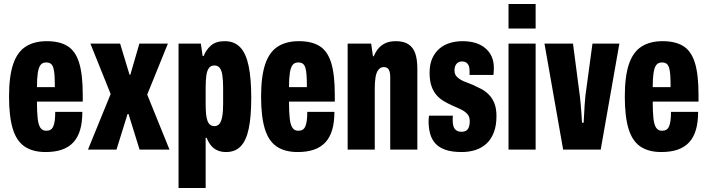

<svg xmlns="http://www.w3.org/2000/svg" viewBox="-20 -745 3523 956"><path d="M207 12Q143 12 102.5 -15.5Q62 -43 43.5 -104Q25 -165 25 -264Q25 -365 45.5 -425.5Q66 -486 108 -513Q150 -540 213 -540Q276 -540 315.5 -516Q355 -492 373.5 -434Q392 -376 392 -273V-239H164Q164 -188 167.5 -156Q171 -124 181 -109Q191 -94 210 -94Q223 -94 231.5 -99Q240 -104 245 -115Q250 -126 252.5 -144Q255 -162 255 -188H390Q390 -136 379 -98.5Q368 -61 345.5 -36.5Q323 -12 288.5 0Q254 12 207 12ZM164 -311H253Q253 -346 251.5 -369.5Q250 -393 245.5 -407.5Q241 -422 232.5 -428Q224 -434 210 -434Q191 -434 181.5 -421Q172 -408 168 -381Q164 -354 164 -311Z M418 0 531 -277 430 -528H578L625 -373H629L674 -528H816L713 -274L824 0H675L620 -177H615L560 0Z M869 191V-528H980L989 -466H994Q1006 -497 1030.5 -518.5Q1055 -540 1099 -540Q1147 -540 1176 -509.5Q1205 -479 1218 -416.5Q1231 -354 1231 -258Q1231 -164 1218.5 -104.5Q1206 -45 1178.5 -16.5Q1151 12 1106 12Q1080 12 1061 3Q1042 -6 1029.5 -22Q1017 -38 1009 -59H1004V191ZM1048 -117Q1063 -117 1072.5 -128.5Q1082 -140 1086.5 -164.5Q1091 -189 1091 -228V-308Q1091 -347 1087 -371.5Q1083 -396 1073.5 -407.5Q1064 -419 1048 -419Q1030 -419 1020.5 -406.5Q1011 -394 1007.5 -370Q1004 -346 1004 -308V-228Q1004 -199 1006 -178Q1008 -157 1013 -143.5Q1018 -130 1027 -123.5Q1036 -117 1048 -117Z M1462 12Q1398 12 1357.5 -15.5Q1317 -43 1298.5 -104Q1280 -165 1280 -264Q1280 -365 1300.5 -425.5Q1321 -486 1363 -513Q1405 -540 1468 -540Q1531 -540 1570.5 -516Q1610 -492 1628.5 -434Q1647 -376 1647 -273V-239H1419Q1419 -188 1422.5 -156Q1426 -124 1436 -109Q1446 -94 1465 -94Q1478 -94 1486.5 -99Q1495 -104 1500 -115Q1505 -126 1507.5 -144Q1510 -162 1510 -188H1645Q1645 -136 1634 -98.5Q1623 -61 1600.5 -36.5Q1578 -12 1543.5 0Q1509 12 1462 12ZM1419 -311H1508Q1508 -346 1506.5 -369.5Q1505 -393 1500.5 -407.5Q1496 -422 1487.5 -428Q1479 -434 1465 -434Q1446 -434 1436.5 -421Q1427 -408 1423 -381Q1419 -354 1419 -311Z M1711 0V-528H1828L1837 -465H1841Q1852 -491 1867.5 -507.5Q1883 -524 1903.5 -532Q1924 -540 1951 -540Q1991 -540 2014.5 -524Q2038 -508 2048 -478Q2058 -448 2058 -403V0H1923V-361Q1923 -372 1921.5 -381Q1920 -390 1916.5 -397Q1913 -404 1906.5 -407.5Q1900 -411 1891 -411Q1875 -411 1864.5 -398Q1854 -385 1850 -361.5Q1846 -338 1846 -305V0Z M2279 12Q2229 12 2197 0.5Q2165 -11 2147 -31.5Q2129 -52 2121.5 -80Q2114 -108 2114 -141Q2114 -145 2114.5 -153Q2115 -161 2116 -169H2235Q2234 -161 2234 -155.5Q2234 -150 2234 -144Q2234 -129 2238 -116Q2242 -103 2252 -96Q2262 -89 2278 -89Q2292 -89 2301 -94.5Q2310 -100 2314.5 -112Q2319 -124 2319 -141Q2319 -165 2306 -178.5Q2293 -192 2272.5 -201.5Q2252 -211 2229 -221Q2209 -230 2189.5 -241.5Q2170 -253 2154 -271Q2138 -289 2128.5 -316Q2119 -343 2119 -383Q2119 -424 2132 -453.5Q2145 -483 2167.5 -502.5Q2190 -522 2220 -531Q2250 -540 2283 -540Q2318 -540 2346.5 -531.5Q2375 -523 2396 -505.5Q2417 -488 2428 -463.5Q2439 -439 2439 -407Q2439 -399 2438.5 -389.5Q2438 -380 2437 -372H2318V-392Q2318 -409 2313.5 -419Q2309 -429 2300.5 -434Q2292 -439 2280 -439Q2272 -439 2265 -436Q2258 -433 2253 -427Q2248 -421 2245.5 -413Q2243 -405 2243 -394Q2243 -374 2256 -361.5Q2269 -349 2289 -340.5Q2309 -332 2333 -323Q2353 -314 2374.5 -303Q2396 -292 2413.5 -274.5Q2431 -257 2441.5 -231Q2452 -205 2452 -167Q2452 -120 2439 -86Q2426 -52 2403 -30.5Q2380 -9 2348.5 1.5Q2317 12 2279 12Z M2512 -603V-725H2647V-603ZM2512 0V-528H2647V0Z M2784 0 2691 -528H2833L2867 -268Q2869 -254 2871 -230Q2873 -206 2875 -181Q2877 -156 2878 -134H2886Q2887 -145 2888 -169.5Q2889 -194 2891 -221.5Q2893 -249 2895 -269L2930 -528H3064L2971 0Z M3273 12Q3209 12 3168.5 -15.5Q3128 -43 3109.5 -104Q3091 -165 3091 -264Q3091 -365 3111.5 -425.5Q3132 -486 3174 -513Q3216 -540 3279 -540Q3342 -540 3381.5 -516Q3421 -492 3439.5 -434Q3458 -376 3458 -273V-239H3230Q3230 -188 3233.5 -156Q3237 -124 3247 -109Q3257 -94 3276 -94Q3289 -94 3297.5 -99Q3306 -104 3311 -115Q3316 -126 3318.5 -144Q3321 -162 3321 -188H3456Q3456 -136 3445 -98.5Q3434 -61 3411.5 -36.5Q3389 -12 3354.5 0Q3320 12 3273 12ZM3230 -311H3319Q3319 -346 3317.5 -369.5Q3316 -393 3311.5 -407.5Q3307 -422 3298.5 -428Q3290 -434 3276 -434Q3257 -434 3247.5 -421Q3238 -408 3234 -381Q3230 -354 3230 -311Z"/></svg>

Font: Archivo ExtraCondensed ExtraBold
Style: Regular
Weight: 800
Width: 2
Designer: Hector Gatti
Foundry: Omnibus-Type
Version: Version 2.001